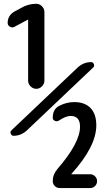

<svg xmlns="http://www.w3.org/2000/svg" viewBox="-20 -750 540 990"><path d="M444.3 148.4Q459 148.4 469.7 158.7Q480.5 168.9 480.5 184.1Q480.5 199.2 469.7 209.5Q459 219.7 444.3 219.7H288.1Q273.4 219.7 262.7 209.5Q252 199.2 252 183.6Q252 149.4 276.4 121.1Q393.6 -14.6 392.6 -97.7Q392.6 -151.4 344.7 -152.3Q319.3 -152.3 283.2 -127.9Q273.4 -122.1 262.7 -127Q252 -131.8 252 -142.6Q252 -187.5 285.2 -204.1Q322.3 -223.6 363.3 -223.6Q417 -223.6 446.8 -192.9Q476.6 -162.1 476.6 -103.5Q476.6 4.9 348.6 146.5H347.7Q347.7 146.5 347.7 147.5L348.6 148.4ZM53.7 -611.3Q43 -605.5 31.2 -612.3Q19.5 -619.1 19.5 -631.8Q19.5 -668.9 52.7 -689.5L88.9 -709Q125 -730.5 167 -730.5Q183.6 -730.5 196.3 -717.8Q209 -705.1 209 -688.5V-334Q209 -317.4 196.3 -304.7Q183.6 -292 167 -292Q150.4 -292 137.7 -304.7Q125 -317.4 125 -334V-647.5L124 -648.4H123ZM450.2 -429.7Q460 -429.7 463.9 -419.4Q467.8 -409.2 460.9 -402.3L119.1 -78.1Q88.9 -49.8 49.8 -49.8Q40 -49.8 35.6 -60.1Q31.2 -70.3 39.1 -78.1L380.9 -402.3Q411.1 -429.7 450.2 -429.7Z"/></svg>

Font: Rounded-X Mgen+ 2m bold
Style: Bold
Weight: 700
Designer: [Source Han Sans]
Ryoko NISHIZUKA  (kana & ideographs); Paul D. Hunt (Latin, Greek & Cyrillic); Wenlong ZHANG  (bopomofo
Version: Version 1.059.20150602